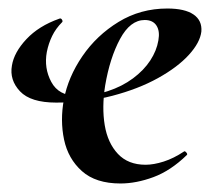

<svg xmlns="http://www.w3.org/2000/svg" viewBox="-20 -419 500 451"><path d="M263 12Q205 12 172.5 -17Q140 -46 130.5 -91Q121 -136 130 -185Q140 -238 173.5 -287Q207 -336 258.5 -367.5Q310 -399 373 -399Q414 -399 434.5 -385Q455 -371 453 -345Q450 -319 423.5 -290Q397 -261 351 -235.5Q305 -210 244 -194Q183 -178 112 -178Q52 -178 27 -204.5Q2 -231 8 -265Q13 -296 42 -327Q71 -358 119 -375Q123 -377 125.5 -373Q128 -369 126 -367Q111 -352 102.5 -334.5Q94 -317 90 -297Q83 -259 100.5 -226.5Q118 -194 160 -194Q200 -194 233.5 -205Q267 -216 292.5 -235Q318 -254 333 -277Q348 -300 352 -324Q356 -346 347.5 -359Q339 -372 320 -372Q286 -372 262 -327.5Q238 -283 227 -218Q219 -167 226 -125Q233 -83 257 -57.5Q281 -32 322 -32Q341 -32 364.5 -39.5Q388 -47 412 -63Q414 -65 417.5 -61Q421 -57 419 -55Q381 -18 340.5 -3Q300 12 263 12Z"/></svg>

Font: Cormorant Garamond Light
Style: Italic
Weight: 300
Italic angle: -10°
Designer: Christian Thalmann (Catharsis Fonts)
Foundry: Catharsis Fonts
Version: Version 4.001